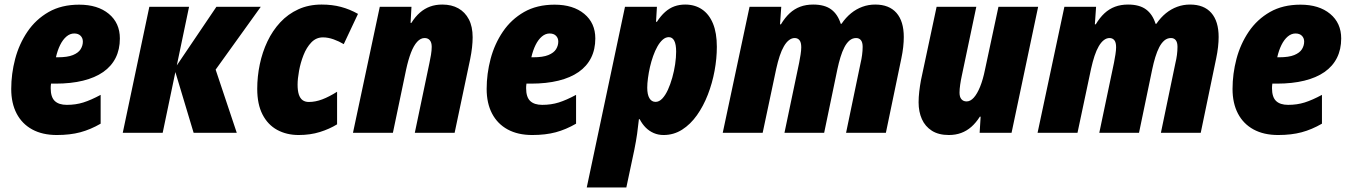

<svg xmlns="http://www.w3.org/2000/svg" viewBox="-20 -583 5922 843"><path d="M229.5 9.8Q166.5 9.8 121.6 -14.6Q76.7 -39.1 53 -84.5Q29.3 -129.9 29.3 -192.4Q29.3 -258.8 46.6 -324.5Q64 -390.1 100.6 -444.1Q137.2 -498 193.6 -530.3Q250 -562.5 327.6 -562.5Q409.2 -562.5 457.8 -522.2Q506.3 -481.9 506.3 -414.1Q506.3 -366.2 487.8 -329.1Q469.2 -292 433.1 -266.8Q397 -241.7 344.5 -228.8Q292 -215.8 223.6 -215.8H204.1Q203.1 -210.4 202.9 -205.3Q202.6 -200.2 202.6 -195.8Q202.6 -156.7 220.5 -139.6Q238.3 -122.6 273.4 -122.6Q312.5 -122.6 345.9 -133.1Q379.4 -143.6 421.9 -166.5V-40Q377.4 -14.2 332.5 -2.2Q287.6 9.8 229.5 9.8ZM225.6 -331.5H233.9Q276.4 -331.5 300.3 -341.3Q324.2 -351.1 334 -366.9Q343.8 -382.8 343.8 -400.4Q343.8 -416 333.7 -426Q323.7 -436 305.7 -436Q287.6 -436 271.7 -422.6Q255.9 -409.2 244.1 -385.5Q232.4 -361.8 225.6 -331.5Z M519 0 635.7 -553.2H810.1L756.3 -295.9L930.2 -553.2H1125L926.8 -277.3L1019.5 0H830.1L750 -266.6L694.3 0Z M1291.5 9.8Q1238.3 9.8 1197 -12.7Q1155.8 -35.2 1132.6 -80.3Q1109.4 -125.5 1109.4 -192.9Q1109.4 -247.1 1120.6 -300.5Q1131.8 -354 1154.3 -401.4Q1176.8 -448.7 1210.7 -485.1Q1244.6 -521.5 1290 -542.2Q1335.4 -563 1392.1 -563Q1438.5 -563 1477.1 -552.7Q1515.6 -542.5 1551.8 -522L1489.3 -389.2Q1469.2 -401.4 1444.8 -410.2Q1420.4 -418.9 1397.9 -418.9Q1368.2 -418.9 1346.9 -396.7Q1325.7 -374.5 1312.5 -340.8Q1299.3 -307.1 1293 -272Q1286.6 -236.8 1286.6 -211.4Q1286.6 -184.6 1292.2 -167.7Q1297.9 -150.9 1308.8 -143.1Q1319.8 -135.3 1335.9 -135.3Q1364.7 -135.3 1395 -146.7Q1425.3 -158.2 1460 -180.2V-37.1Q1426.8 -16.6 1384.5 -3.4Q1342.3 9.8 1291.5 9.8Z M1529.8 0 1647.5 -553.2H1786.6L1782.7 -482.4H1786.1Q1803.2 -509.8 1823.7 -527.6Q1844.2 -545.4 1868.4 -554.2Q1892.6 -563 1921.9 -563Q1962.9 -563 1992.4 -546.4Q2022 -529.8 2038.6 -498Q2055.2 -466.3 2055.2 -419.4Q2055.2 -398.4 2052.5 -374.3Q2049.8 -350.1 2044.4 -323.7L1976.1 0H1801.3L1865.2 -305.2Q1869.1 -322.3 1872.3 -342.3Q1875.5 -362.3 1875.5 -377.4Q1875.5 -396.5 1867.2 -406.2Q1858.9 -416 1844.2 -416Q1826.7 -416 1811.5 -399.4Q1796.4 -382.8 1784.4 -351.8Q1772.5 -320.8 1763.2 -277.8L1705.1 0Z M2316.9 9.8Q2253.9 9.8 2209 -14.6Q2164.1 -39.1 2140.4 -84.5Q2116.7 -129.9 2116.7 -192.4Q2116.7 -258.8 2134 -324.5Q2151.4 -390.1 2188 -444.1Q2224.6 -498 2281 -530.3Q2337.4 -562.5 2415 -562.5Q2496.6 -562.5 2545.2 -522.2Q2593.8 -481.9 2593.8 -414.1Q2593.8 -366.2 2575.2 -329.1Q2556.6 -292 2520.5 -266.8Q2484.4 -241.7 2431.9 -228.8Q2379.4 -215.8 2311 -215.8H2291.5Q2290.5 -210.4 2290.3 -205.3Q2290 -200.2 2290 -195.8Q2290 -156.7 2307.9 -139.6Q2325.7 -122.6 2360.8 -122.6Q2399.9 -122.6 2433.3 -133.1Q2466.8 -143.6 2509.3 -166.5V-40Q2464.8 -14.2 2419.9 -2.2Q2375 9.8 2316.9 9.8ZM2313 -331.5H2321.3Q2363.8 -331.5 2387.7 -341.3Q2411.6 -351.1 2421.4 -366.9Q2431.2 -382.8 2431.2 -400.4Q2431.2 -416 2421.1 -426Q2411.1 -436 2393.1 -436Q2375 -436 2359.1 -422.6Q2343.3 -409.2 2331.5 -385.5Q2319.8 -361.8 2313 -331.5Z M2556.2 240.2 2724.1 -553.2H2864.3L2860.4 -487.3H2864.3Q2881.3 -513.7 2900.4 -530.5Q2919.4 -547.4 2941.2 -555.2Q2962.9 -563 2988.3 -563Q3030.8 -563 3062 -542Q3093.3 -521 3110.4 -479.7Q3127.4 -438.5 3127.4 -377.4Q3127.4 -326.2 3117.4 -272Q3107.4 -217.8 3087.9 -167.5Q3068.4 -117.2 3040 -77.1Q3011.7 -37.1 2974.9 -13.7Q2938 9.8 2893.6 9.8Q2870.1 9.8 2850.3 1.2Q2830.6 -7.3 2815.2 -22.7Q2799.8 -38.1 2788.6 -59.6H2785.2Q2781.7 -26.4 2777.3 4.9Q2772.9 36.1 2765.1 74.7L2730 240.2ZM2858.4 -135.7Q2874 -135.7 2887.7 -150.1Q2901.4 -164.6 2912.4 -188.5Q2923.3 -212.4 2931.6 -241.7Q2939.9 -271 2944.3 -301Q2948.7 -331.1 2948.7 -356.4Q2948.7 -388.2 2940.4 -404.1Q2932.1 -419.9 2916.5 -419.9Q2902.3 -419.9 2889.6 -408.7Q2877 -397.5 2866.5 -378.9Q2856 -360.4 2847.7 -336.9Q2839.4 -313.5 2833.7 -288.6Q2828.1 -263.7 2825 -240.2Q2821.8 -216.8 2821.8 -197.8Q2821.8 -168 2831.3 -151.9Q2840.8 -135.7 2858.4 -135.7Z M3153.3 0 3271 -553.2H3410.2L3404.8 -476.1H3408.7Q3426.3 -505.4 3447 -524.7Q3467.8 -543.9 3493.4 -553.5Q3519 -563 3550.3 -563Q3600.6 -563 3629.4 -541.7Q3658.2 -520.5 3671.4 -478.5H3674.8Q3693.8 -506.3 3716.8 -524.9Q3739.7 -543.5 3766.4 -553.2Q3793 -563 3822.8 -563Q3883.8 -563 3916 -526.4Q3948.2 -489.7 3948.2 -420.4Q3948.2 -400.4 3945.6 -376.2Q3942.9 -352.1 3937.5 -326.7L3869.6 0H3694.8L3758.8 -307.6Q3762.7 -323.2 3765.1 -341.8Q3767.6 -360.4 3767.6 -377.4Q3767.6 -397 3760 -406.5Q3752.4 -416 3738.8 -416Q3722.7 -416 3710 -405.3Q3697.3 -394.5 3687.5 -375.7Q3677.7 -356.9 3670.2 -332Q3662.6 -307.1 3656.7 -279.3L3598.6 0H3424.3L3488.8 -307.6Q3492.2 -324.2 3495.1 -343.5Q3498 -362.8 3498 -375.5Q3498 -397 3490.2 -406.5Q3482.4 -416 3469.2 -416Q3456.1 -416 3444.1 -406.7Q3432.1 -397.5 3421.9 -379.9Q3411.6 -362.3 3403.3 -337.2Q3395 -312 3388.2 -281.2L3328.6 0Z M4146 9.8Q4101.1 9.8 4071.5 -9Q4042 -27.8 4027.6 -60.1Q4013.2 -92.3 4013.2 -133.8Q4013.2 -156.2 4016.1 -181.2Q4019 -206.1 4023.4 -230L4092.3 -553.2H4266.6L4202.6 -249Q4198.7 -231.4 4195.8 -211.4Q4192.9 -191.4 4192.9 -176.3Q4192.9 -157.2 4201.2 -147.5Q4209.5 -137.7 4224.1 -137.7Q4240.7 -137.7 4255.6 -154.3Q4270.5 -170.9 4283.2 -202.1Q4295.9 -233.4 4304.7 -276.9L4363.8 -553.2H4538.1L4421.4 0H4281.2L4285.6 -70.8H4282.2Q4265.1 -43.9 4244.9 -26.1Q4224.6 -8.3 4200.2 0.7Q4175.8 9.8 4146 9.8Z M4535.6 0 4653.3 -553.2H4792.5L4787.1 -476.1H4791Q4808.6 -505.4 4829.3 -524.7Q4850.1 -543.9 4875.7 -553.5Q4901.4 -563 4932.6 -563Q4982.9 -563 5011.7 -541.7Q5040.5 -520.5 5053.7 -478.5H5057.1Q5076.2 -506.3 5099.1 -524.9Q5122.1 -543.5 5148.7 -553.2Q5175.3 -563 5205.1 -563Q5266.1 -563 5298.3 -526.4Q5330.6 -489.7 5330.6 -420.4Q5330.6 -400.4 5327.9 -376.2Q5325.2 -352.1 5319.8 -326.7L5252 0H5077.1L5141.1 -307.6Q5145 -323.2 5147.5 -341.8Q5149.9 -360.4 5149.9 -377.4Q5149.9 -397 5142.3 -406.5Q5134.8 -416 5121.1 -416Q5105 -416 5092.3 -405.3Q5079.6 -394.5 5069.8 -375.7Q5060.1 -356.9 5052.5 -332Q5044.9 -307.1 5039.1 -279.3L4981 0H4806.6L4871.1 -307.6Q4874.5 -324.2 4877.4 -343.5Q4880.4 -362.8 4880.4 -375.5Q4880.4 -397 4872.6 -406.5Q4864.7 -416 4851.6 -416Q4838.4 -416 4826.4 -406.7Q4814.5 -397.5 4804.2 -379.9Q4793.9 -362.3 4785.6 -337.2Q4777.3 -312 4770.5 -281.2L4710.9 0Z M5591.8 9.8Q5528.8 9.8 5483.9 -14.6Q5439 -39.1 5415.3 -84.5Q5391.6 -129.9 5391.6 -192.4Q5391.6 -258.8 5408.9 -324.5Q5426.3 -390.1 5462.9 -444.1Q5499.5 -498 5555.9 -530.3Q5612.3 -562.5 5689.9 -562.5Q5771.5 -562.5 5820.1 -522.2Q5868.7 -481.9 5868.7 -414.1Q5868.7 -366.2 5850.1 -329.1Q5831.5 -292 5795.4 -266.8Q5759.3 -241.7 5706.8 -228.8Q5654.3 -215.8 5585.9 -215.8H5566.4Q5565.4 -210.4 5565.2 -205.3Q5564.9 -200.2 5564.9 -195.8Q5564.9 -156.7 5582.8 -139.6Q5600.6 -122.6 5635.7 -122.6Q5674.8 -122.6 5708.3 -133.1Q5741.7 -143.6 5784.2 -166.5V-40Q5739.7 -14.2 5694.8 -2.2Q5649.9 9.8 5591.8 9.8ZM5587.9 -331.5H5596.2Q5638.7 -331.5 5662.6 -341.3Q5686.5 -351.1 5696.3 -366.9Q5706.1 -382.8 5706.1 -400.4Q5706.1 -416 5696 -426Q5686 -436 5668 -436Q5649.9 -436 5634 -422.6Q5618.2 -409.2 5606.4 -385.5Q5594.7 -361.8 5587.9 -331.5Z"/></svg>

Font: Open Sans SemiCondensed ExtraBold
Style: Italic
Weight: 800
Width: 4
Italic angle: -12°
Designer: Monotype Design Team
Foundry: Monotype Imaging Inc.
Version: Version 3.003